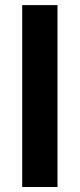

<svg xmlns="http://www.w3.org/2000/svg" viewBox="-20 -748 319 768"><path d="M210 -727.5H68.8V0H210Z"/></svg>

Font: Raveo SemiBold
Style: Regular
Weight: 600
Designer: Jakub Foglar, Rasmus Andersson (Inter)
Foundry: Jakubfoglar.com
Version: Version 1.100;Glyphs 3.2.3 (3260)